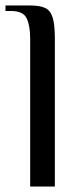

<svg xmlns="http://www.w3.org/2000/svg" viewBox="-34 -680 296 700"><path d="M76 0V-540Q76 -585 63.5 -612.5Q51 -640 6 -640H-14V-660H76Q111 -660 130.5 -651Q150 -642 158 -616Q166 -590 166 -540V0Z"/></svg>

Font: El Messiri
Style: Regular
Weight: 400
Designer: Mohamed Gaber
Foundry: Kief Type Foundry
Version: Version 2.020